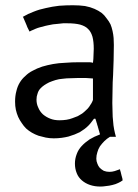

<svg xmlns="http://www.w3.org/2000/svg" viewBox="-20 -515 524 727"><path d="M91.8 -395.5Q98.6 -399.4 106.4 -402.3Q114.3 -406.2 123 -409.2Q131.8 -412.1 141.6 -414.1Q150.4 -417 160.2 -418.9Q169.9 -420.9 180.7 -422.9Q190.4 -423.8 200.2 -424.8Q210 -425.8 218.8 -426.8Q227.5 -426.8 235.4 -426.8Q263.7 -426.8 283.2 -421.9Q303.7 -416 313.5 -405.3Q324.2 -395.5 330.1 -376Q335 -357.4 335 -330.1Q335 -318.4 334 -304.7Q334 -292 332 -277.3Q325.2 -279.3 318.4 -279.3Q312.5 -279.3 305.7 -279.3Q296.9 -279.3 278.3 -279.3Q252 -279.3 227.5 -277.3Q202.1 -276.4 180.7 -272.5Q159.2 -268.6 139.6 -262.7Q119.1 -255.9 103.5 -247.1Q87.9 -239.3 76.2 -227.5Q63.5 -216.8 54.7 -202.1Q45.9 -187.5 42 -169.9Q37.1 -152.3 37.1 -129.9Q37.1 -113.3 40 -99.6Q43 -85.9 48.8 -72.3Q54.7 -59.6 62.5 -48.8Q69.3 -38.1 79.1 -28.3Q88.9 -19.5 100.6 -12.7Q112.3 -5.9 126 -1Q139.6 2.9 153.3 5.9Q168 8.8 183.6 8.8Q199.2 8.8 213.9 6.8Q227.5 4.9 239.3 2Q252 -2 262.7 -5.9Q273.4 -10.7 282.2 -14.6Q292 -20.5 299.8 -26.4Q307.6 -32.2 314.5 -39.1Q321.3 -45.9 326.2 -52.7Q331.1 -58.6 335.9 -65.4Q337.9 -65.4 340.8 -65.4Q340.8 -65.4 341.8 -64.5Q341.8 -64.5 341.8 -63.5Q341.8 -63.5 341.8 -62.5Q341.8 -62.5 342.8 -61.5Q342.8 -61.5 342.8 -60.5Q342.8 -60.5 342.8 -59.6Q342.8 -59.6 343.8 -58.6Q343.8 -58.6 343.8 -57.6Q343.8 -57.6 343.8 -56.6Q343.8 -56.6 344.7 -55.7Q344.7 -55.7 344.7 -54.7Q344.7 -54.7 344.7 -53.7Q344.7 -52.7 345.7 -51.8Q345.7 -51.8 345.7 -50.8Q345.7 -50.8 345.7 -49.8Q345.7 -49.8 346.7 -48.8Q346.7 -48.8 346.7 -47.9Q346.7 -47.9 346.7 -46.9Q346.7 -46.9 347.7 -45.9Q347.7 -45.9 347.7 -44.9Q347.7 -44.9 347.7 -43.9Q347.7 -43.9 347.7 -43Q347.7 -43 348.6 -42Q348.6 -42 348.6 -41Q348.6 -41 348.6 -40Q348.6 -40 349.6 -39.1Q349.6 -39.1 349.6 -38.1Q349.6 -38.1 349.6 -37.1Q349.6 -37.1 350.6 -36.1Q350.6 -36.1 350.6 -35.2Q350.6 -35.2 350.6 -34.2Q350.6 -34.2 350.6 -33.2Q350.6 -33.2 351.6 -32.2Q351.6 -32.2 351.6 -31.2Q351.6 -31.2 351.6 -30.3Q351.6 -30.3 352.5 -29.3Q352.5 -29.3 352.5 -28.3Q352.5 -27.3 352.5 -26.4Q352.5 -26.4 353.5 -25.4Q353.5 -25.4 353.5 -24.4Q353.5 -24.4 353.5 -23.4Q353.5 -23.4 354.5 -22.5Q354.5 -22.5 354.5 -21.5Q354.5 -21.5 354.5 -20.5Q354.5 -20.5 354.5 -19.5Q354.5 -19.5 355.5 -18.6Q355.5 -18.6 355.5 -17.6Q355.5 -17.6 355.5 -16.6Q355.5 -16.6 356.4 -15.6Q356.4 -15.6 356.4 -14.6Q356.4 -14.6 356.4 -13.7Q356.4 -13.7 356.4 -12.7Q356.4 -12.7 357.4 -11.7Q357.4 -11.7 357.4 -10.7Q357.4 -10.7 357.4 -9.8Q357.4 -9.8 358.4 -8.8Q358.4 -8.8 358.4 -7.8Q358.4 -7.8 358.4 -6.8Q358.4 -6.8 358.4 -5.9Q336.9 2 319.3 12.7Q301.8 24.4 289.1 38.1Q276.4 51.8 270.5 68.4Q263.7 85.9 263.7 104.5Q263.7 124 270.5 140.6Q276.4 156.2 290 168Q303.7 179.7 321.3 185.5Q338.9 191.4 360.4 191.4Q370.1 191.4 381.8 189.5Q393.6 188.5 405.3 185.5Q418 182.6 427.7 177.7Q436.5 173.8 444.3 168Q444.3 167 444.3 166Q444.3 166 444.3 165Q444.3 165 443.4 164.1Q443.4 164.1 443.4 163.1Q443.4 163.1 443.4 162.1Q443.4 162.1 443.4 161.1Q443.4 161.1 443.4 160.2Q443.4 159.2 442.4 158.2Q442.4 158.2 442.4 157.2Q442.4 157.2 442.4 156.2Q442.4 156.2 441.4 155.3Q441.4 155.3 441.4 155.3Q441.4 155.3 441.4 154.3Q441.4 154.3 441.4 152.3Q441.4 152.3 440.4 151.4Q440.4 151.4 440.4 151.4Q440.4 151.4 440.4 149.4Q440.4 149.4 440.4 148.4Q440.4 148.4 439.5 148.4Q439.5 148.4 439.5 146.5Q439.5 146.5 439.5 146.5Q439.5 146.5 439.5 144.5Q439.5 144.5 438.5 144.5Q438.5 143.6 438.5 142.6Q438.5 142.6 438.5 141.6Q438.5 141.6 438.5 141.6Q438.5 141.6 437.5 139.6Q437.5 139.6 437.5 139.6Q437.5 139.6 437.5 138.7Q437.5 138.7 437.5 138.7Q437.5 138.7 437.5 136.7Q437.5 136.7 436.5 135.7Q436.5 135.7 436.5 135.7Q436.5 135.7 436.5 133.8Q436.5 133.8 436.5 133.8Q436.5 133.8 435.5 131.8Q435.5 131.8 435.5 131.8Q435.5 131.8 435.5 130.9Q435.5 130.9 434.6 128.9Q434.6 128.9 434.6 127.9Q434.6 127.9 434.6 127Q434.6 127 434.6 126Q434.6 126 433.6 126Q423.8 129.9 414.1 132.8Q404.3 135.7 394.5 135.7Q382.8 135.7 373 131.8Q364.3 127 357.4 120.1Q351.6 113.3 348.6 104.5Q344.7 95.7 344.7 85.9Q344.7 73.2 348.6 61.5Q351.6 49.8 358.4 39.1Q366.2 28.3 375 19.5Q384.8 9.8 396.5 2.9Q404.3 2.9 418.9 2.9Q415 -10.7 412.1 -25.4Q409.2 -40 408.2 -56.6Q406.2 -72.3 406.2 -89.8Q405.3 -107.4 405.3 -125Q405.3 -149.4 406.2 -176.8Q406.2 -203.1 408.2 -230.5Q409.2 -257.8 410.2 -287.1Q411.1 -315.4 411.1 -344.7Q411.1 -358.4 410.2 -371.1Q409.2 -383.8 406.2 -397.5Q403.3 -411.1 398.4 -422.9Q392.6 -434.6 383.8 -445.3Q376 -457 365.2 -465.8Q353.5 -474.6 337.9 -481.4Q322.3 -488.3 301.8 -492.2Q281.2 -495.1 255.9 -495.1Q229.5 -495.1 204.1 -493.2Q177.7 -490.2 153.3 -484.4Q128.9 -479.5 107.4 -470.7Q85.9 -462.9 66.4 -451.2Q66.4 -451.2 67.4 -450.2Q67.4 -450.2 67.4 -449.2Q67.4 -449.2 68.4 -448.2Q68.4 -448.2 68.4 -448.2Q68.4 -448.2 69.3 -447.3Q69.3 -447.3 69.3 -446.3Q69.3 -446.3 69.3 -445.3Q69.3 -445.3 70.3 -444.3Q70.3 -444.3 70.3 -443.4Q70.3 -443.4 71.3 -442.4Q71.3 -441.4 71.3 -440.4Q71.3 -440.4 72.3 -439.5Q72.3 -439.5 72.3 -438.5Q72.3 -438.5 73.2 -437.5Q73.2 -437.5 73.2 -437.5Q73.2 -437.5 73.2 -436.5Q73.2 -436.5 74.2 -435.5Q74.2 -435.5 74.2 -434.6Q74.2 -434.6 74.2 -433.6Q74.2 -433.6 75.2 -432.6Q75.2 -432.6 75.2 -432.6Q75.2 -432.6 76.2 -430.7Q76.2 -430.7 76.2 -429.7Q76.2 -429.7 76.2 -428.7Q76.2 -428.7 77.1 -428.7Q77.1 -427.7 77.1 -426.8Q77.1 -426.8 78.1 -426.8Q78.1 -425.8 78.1 -424.8Q78.1 -424.8 79.1 -423.8Q79.1 -423.8 79.1 -423.8Q79.1 -423.8 79.1 -422.9Q79.1 -422.9 79.1 -421.9Q79.1 -421.9 80.1 -421.9Q80.1 -421.9 80.1 -420.9Q80.1 -420.9 80.1 -419.9Q80.1 -419.9 81.1 -418.9Q81.1 -418.9 81.1 -418Q81.1 -418 82 -417Q82 -417 82 -417Q82 -417 82 -416Q82 -416 82 -415Q82 -415 83 -414.1Q83 -414.1 83 -413.1Q85 -408.2 87.9 -403.3Q89.8 -399.4 91.8 -395.5ZM142.6 -82Q130.9 -92.8 125 -107.4Q118.2 -121.1 118.2 -137.7Q118.2 -150.4 122.1 -160.2Q125 -170.9 131.8 -178.7Q138.7 -186.5 147.5 -192.4Q156.2 -198.2 166 -203.1Q177.7 -208 190.4 -211.9Q203.1 -215.8 217.8 -216.8Q232.4 -218.8 247.1 -218.8Q261.7 -219.7 276.4 -219.7Q283.2 -219.7 291 -219.7Q297.9 -219.7 304.7 -219.7Q311.5 -219.7 318.4 -218.8Q325.2 -218.8 332 -217.8Q332 -190.4 332 -136.7Q330.1 -130.9 326.2 -124Q322.3 -118.2 317.4 -110.4Q312.5 -103.5 305.7 -97.7Q298.8 -90.8 291 -85Q283.2 -80.1 274.4 -75.2Q264.6 -71.3 253.9 -67.4Q244.1 -63.5 231.4 -61.5Q218.8 -59.6 205.1 -59.6Q185.5 -59.6 170.9 -65.4Q155.3 -71.3 142.6 -82Z"/></svg>

Font: Aptus Gothic JP
Style: Medium
Weight: 400
Designer: Fuminori Ogawa / Motoya
Version: Version 1